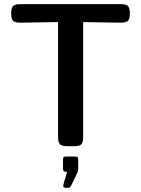

<svg xmlns="http://www.w3.org/2000/svg" viewBox="-20 -708 684 930"><path d="M34.2 -643.1Q34.2 -669.9 43.7 -679Q53.2 -688 79.1 -688H564.9Q592.8 -688 600.8 -677.5Q608.9 -667 608.9 -643.1Q608.9 -615.2 599.4 -606.7Q589.8 -598.1 563 -598.1Q543 -598.1 472.9 -599.6Q402.8 -601.1 382.8 -601.1V-43.9Q382.8 -18.1 374 -9Q365.2 0 338.9 0H306.2Q279.3 0 270.3 -9.5Q261.2 -19 261.2 -44.9V-601.1Q252.4 -601.1 167.2 -599.6Q82 -598.1 81.1 -598.1Q53.2 -598.1 43.7 -606.7Q34.2 -615.2 34.2 -643.1ZM285.2 67.9Q285.2 61 285.6 58.1Q286.1 55.2 289.6 52.7Q293 50.3 301.3 50.3H343.3Q354.5 50.3 356.7 54.2Q358.9 58.1 358.9 72.3V105Q358.9 117.2 356 125.2Q353 133.3 328.1 184.1Q322.3 196.3 318.6 199.2Q314.9 202.1 306.2 202.1Q286.1 202.1 286.1 192.9Q286.1 186 305.2 124Q304.2 124 303.2 124Q296.4 124 293.2 123.5Q290 123 287.6 119.6Q285.2 116.2 285.2 107.9Z"/></svg>

Font: CMU Sans Serif Demi Condensed
Style: DemiCondensed
Weight: 600
Width: 3
Version: Version 0.7.0